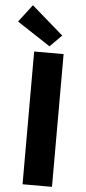

<svg xmlns="http://www.w3.org/2000/svg" viewBox="-87 -1003 463 1037"><g transform="rotate(5 144.5 -484.0)"><path d="M76.7 0V-719.7H236.3V0ZM156.7 -754.9 -23.9 -873.5 48.3 -968.3 220.2 -818.8Z"/></g></svg>

Font: Reddit Sans ExtraBold
Style: Regular
Weight: 800
Designer: Stephen Hutchings
Foundry: Reddit
Version: Version 1.014; ttfautohint (v1.8.4.7-5d5b)